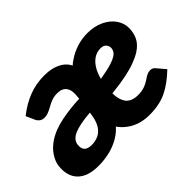

<svg xmlns="http://www.w3.org/2000/svg" viewBox="-100 -764 1006 1006"><g transform="rotate(-45 403.0 -260.5)"><path d="M155 8Q75 8 36.5 -31Q-2 -70 6 -141Q10 -170 29.5 -200Q49 -230 83 -253Q131 -285 199 -298Q267 -311 331 -313L332 -324Q338 -370 322 -392.5Q306 -415 271 -415Q247 -415 229 -408.5Q211 -402 195.5 -393Q180 -384 164.5 -377.5Q149 -371 132 -371Q116 -371 105.5 -379Q95 -387 90 -398L68 -447Q120 -488 173.5 -508.5Q227 -529 288 -529Q345 -529 386 -506Q427 -483 440 -432L372 -84Q347 -52 312 -31.5Q277 -11 236.5 -1.5Q196 8 155 8ZM206 -95Q237 -95 260.5 -107.5Q284 -120 298.5 -146.5Q313 -173 318 -214L319 -222Q281 -219 251.5 -213.5Q222 -208 201 -199.5Q180 -191 168.5 -178Q157 -165 155 -148Q152 -121 165 -108Q178 -95 206 -95ZM532 8Q469 8 422 -20Q375 -48 349 -97.5Q323 -147 323 -212Q323 -232 325 -252.5Q327 -273 332 -293Q341 -332 358.5 -367Q376 -402 401 -431Q414 -445 427.5 -458Q441 -471 457 -481Q488 -502 525.5 -514Q563 -526 605 -526Q655 -526 694.5 -507.5Q734 -489 756 -458Q778 -427 778 -391Q778 -356 764 -326.5Q750 -297 715 -274Q691 -259 657.5 -246.5Q624 -234 578.5 -225Q533 -216 474 -210Q474 -203 474.5 -196Q475 -189 476 -183Q482 -144 503.5 -126Q525 -108 563 -108Q589 -108 610 -115Q631 -122 645 -132Q654 -138 662.5 -143.5Q671 -149 680 -152.5Q689 -156 700 -156Q707 -156 714.5 -153Q722 -150 727 -143L767 -96Q712 -43 659 -17.5Q606 8 532 8ZM485 -306Q513 -311 536.5 -316Q560 -321 577.5 -327Q595 -333 608 -340Q623 -348 630.5 -359.5Q638 -371 638 -385Q638 -398 628 -409.5Q618 -421 596 -421Q570 -421 548.5 -407.5Q527 -394 510.5 -368Q494 -342 485 -306Z"/></g></svg>

Font: Aleo Black
Style: Italic
Weight: 900
Italic angle: -7°
Designer: Alessio Laiso
Foundry: Alessio Laiso
Version: Version 2.001;gftools[0.9.29]